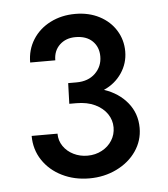

<svg xmlns="http://www.w3.org/2000/svg" viewBox="-41 -934 468 535"><g transform="rotate(-5 193.0 -666.0)"><path d="M38.1 -568.4H110.4Q110.4 -548.8 121.1 -533.2Q131.8 -517.6 149.7 -508.8Q167.5 -500 188.5 -500Q210.9 -500 229 -509.8Q247.1 -519.5 257.3 -535.9Q267.6 -552.2 267.6 -572.3Q267.6 -592.8 255.9 -610.1Q244.1 -627.4 222.2 -637.9Q200.2 -648.4 169.9 -648.4H150.4L152.3 -706.1H175.8Q208.5 -706.1 228.3 -725.3Q248 -744.6 248 -772.5Q248 -798.8 231 -815.4Q213.9 -832 183.6 -832Q156.7 -832 139.4 -815.7Q122.1 -799.3 122.1 -772.5H51.8Q51.8 -808.1 69.6 -836.4Q87.4 -864.7 118.7 -880.6Q149.9 -896.5 188.5 -896.5Q226.6 -896.5 256.1 -881.1Q285.6 -865.7 302 -839.1Q318.4 -812.5 318.4 -780.3Q318.4 -747.1 299.8 -719.7Q281.2 -692.4 250 -678.7Q291 -665 315.4 -635Q339.8 -605 339.8 -564.5Q339.8 -528.8 319.6 -499.5Q299.3 -470.2 264.6 -453.4Q230 -436.5 188.5 -436.5Q146.5 -436.5 112.3 -453.4Q78.1 -470.2 58.1 -500.2Q38.1 -530.3 38.1 -568.4Z"/></g></svg>

Font: Reddit Sans Chocolate
Style: Regular
Weight: 400
Designer: Stephen Hutchings
Foundry: Reddit
Version: Version 1.013